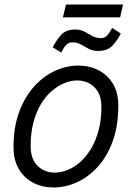

<svg xmlns="http://www.w3.org/2000/svg" viewBox="-20 -820 581 852"><path d="M218 12Q169 12 128.5 -8.5Q88 -29 64 -69Q40 -109 40 -167Q40 -257 65.5 -324.5Q91 -392 132.5 -437.5Q174 -483 225 -506Q276 -529 327 -529Q377 -529 417 -508.5Q457 -488 481 -448.5Q505 -409 505 -351Q505 -261 480 -193Q455 -125 413.5 -79.5Q372 -34 321 -11Q270 12 218 12ZM223 -54Q251 -54 280.5 -66Q310 -78 336.5 -101.5Q363 -125 384 -160Q405 -195 417.5 -241.5Q430 -288 430 -345Q430 -403 399 -433Q368 -463 322 -463Q294 -463 265 -451Q236 -439 209 -415.5Q182 -392 161 -357Q140 -322 128 -275.5Q116 -229 116 -172Q116 -114 147 -84Q178 -54 223 -54ZM252 -587 214 -610Q229 -640 250.5 -664.5Q272 -689 314 -689Q338 -689 355 -679.5Q372 -670 389 -660.5Q406 -651 429 -651Q445 -651 455.5 -662.5Q466 -674 478 -696L516 -671Q501 -641 479 -617.5Q457 -594 415 -594Q391 -594 373.5 -603.5Q356 -613 339.5 -622.5Q323 -632 300 -632Q285 -632 274 -621Q263 -610 252 -587ZM259 -743 273 -800H526L513 -743Z"/></svg>

Font: Ubuntu Sans
Style: Italic
Weight: 400
Italic angle: -13.5°
Designer: Dalton Maag Ltd
Foundry: Dalton Maag Ltd
Version: Version 1.006